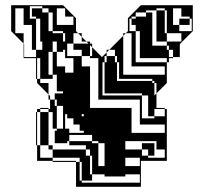

<svg xmlns="http://www.w3.org/2000/svg" viewBox="-20 -720 790 740"><path d="M623 -600V-680H615V-688H583V-680H615V-600ZM231 -528H223V-560H231ZM719 -600V-648H711V-656H679V-688H647V-624H671V-600ZM503 -672V-656H543V-672ZM263 -624V-656H231V-688H199V-624ZM487 -656V-648H503V-656ZM73 -550V-528H103V-624H71V-688H39V-592H71V-552ZM623 -600H583V-680H543V-672H567V-600H615V-592H623V-560H679V-592H623ZM263 -592V-552H321L313 -560H295V-578L281 -592ZM335 -504V-538L327 -546V-504ZM73 -500H119V-528H73ZM223 -520H199V-560H183V-544H143V-560H135V-608H167V-600H183V-592H223V-560H231V-592H223V-600H183V-608H135V-648H119V-656H103V-688H143V-672H167V-608H183V-672H167V-688H143V-696H95V-648H119V-528H143V-544H183V-520H199V-464H231V-440H263V-496H231V-528H223ZM583 -368V-400H575V-408H567V-416H431V-408H567V-400H575V-368ZM583 -368H575V-352L583 -360ZM231 -240V-224H247V-208H303V-216H287V-240H263V-264H239V-280H231V-272H223V-312H199V-336H191V-360H223V-368H199V-432H183V-480H135V-496H123V-480H167V-432H183V-416H135V-480H123V-416H135V-400H167V-356L173 -350V-336H191V-312H199V-224H223V-240ZM575 -264V-272H551V-352H527V-360H383V-480H375V-352H527V-264ZM615 -272V-300H575V-272ZM303 -280H295V-272H303ZM615 -208V-240H519V-336H359V-496H327V-504H295V-528H263V-552H239V-504H295V-464H327V-304H487V-208ZM273 0V-96H183V-100H123V-160H119V-288H123V-224H167V-160H183V-144H311V-120H327V-72H335V-120H327V-144H311V-160H247V-176H239V-168H191V-216H199V-224H135V-288H123V-300H135V-304H167V-300H135V-288H167V-224H183V-288H167V-300H173V-336H167V-356L123 -400V-416H119V-496H71V-552L23 -600V-700H223L273 -650V-600L281 -592H295V-578L313 -560H327V-552H335V-538L373 -500L391 -518V-528H401L391 -518V-504H423V-480H431V-416H439V-480H431V-504H423V-528H401L455 -582V-592H465L455 -582V-432H615V-464H487V-592H465L473 -600V-650L523 -700H723V-600L673 -550V-500H647V-496H631V-480H623V-496H519V-600H503V-624H487V-648H479V-600H503V-480H623V-400L583 -360V-304H615V-300H623V-100H523V0ZM575 -120H551V-144H527V-168H575V-144H583V-176H463V-144H527V-120H551V-112H615V-144H575ZM519 -80V-112H463V-80ZM335 -24H295V-72H327V-48H335ZM711 -624H671V-648H711ZM631 -544H623V-560H583V-600H567V-544H623V-528H631V-500H647V-528H631ZM183 -480V-520H167V-480ZM383 -504V-480H391V-504ZM231 -240H223V-272H231ZM383 -168H359V-176H335V-200H247V-176H335V-168H359V-80H383ZM335 -72H295V-96H287V-112H183V-144H167V-160H135V-224H123V-160H135V-112H183V-100H273V-96H287V-24H295V-16H519V-48H463V-40H383V-48H335Z"/></svg>

Font: Rubik Broken Fax
Style: Regular
Weight: 400
Designer: Hubert and Fischer, NaN
Foundry: Hubert and Fischer, NaN
Version: Version 2.201